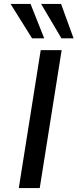

<svg xmlns="http://www.w3.org/2000/svg" viewBox="-20 -961 396 981"><path d="M76 0 188 -705H295L183 0ZM294 -765 190 -941H292L356 -765ZM144 -765 34 -941H136L206 -765Z"/></svg>

Font: Nunito Sans 7pt SemiExpanded Medium
Style: Italic
Weight: 500
Width: 6
Italic angle: -9°
Designer: Vernon Adams
Foundry: Vernon Adams
Version: Version 3.101;gftools[0.9.27]